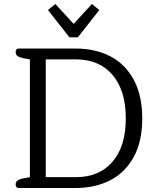

<svg xmlns="http://www.w3.org/2000/svg" viewBox="-20 -937 777 957"><path d="M219 -887 256 -917 347 -818 438 -917 475 -887 368 -751H326ZM58 -17Q58 -30 67 -37Q76 -44 96 -48L129 -54V-641L96 -647Q76 -651 67 -658Q58 -665 58 -678Q58 -686 62 -690.5Q66 -695 72 -695H358Q454 -695 528.5 -657Q603 -619 646 -540.5Q689 -462 689 -347Q689 -231 646 -153.5Q603 -76 528.5 -38Q454 0 358 0H72Q66 0 62 -4.5Q58 -9 58 -17ZM358 -54Q475 -54 541 -131Q607 -208 607 -347Q607 -486 541 -563.5Q475 -641 358 -641H208V-54Z"/></svg>

Font: Maitree
Style: Regular
Weight: 400
Designer: CadsonDemak Team
Foundry: CadsonDemak
Version: Version 1.000